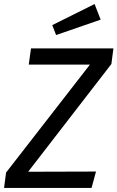

<svg xmlns="http://www.w3.org/2000/svg" viewBox="-28 -928 580 948"><path d="M424 0H-8L2 -76L416 -609H114L125 -689H532L522 -612L111 -80L446 -81ZM230 -804 439 -908 469 -831 249 -755Z"/></svg>

Font: Fira Sans Variable
Style: Italic
Weight: 397
Italic angle: -8°
Designer: Carrois Corporate & Edenspiekermann AG
Foundry: Carrois Corporate GbR & Edenspiekermann AG
Version: Version 4.202